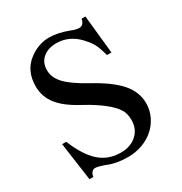

<svg xmlns="http://www.w3.org/2000/svg" viewBox="-178 -884 976 1031"><g transform="rotate(-30 310.0 -368.5)"><path d="M522.5 -515.6H495.1Q488.3 -540 481.9 -558.6Q475.6 -577.1 467.3 -592.3Q459 -607.4 449.2 -619.6Q439.5 -631.8 426.8 -645.5Q368.2 -707 290 -707Q238.3 -707 206.5 -679.7Q174.8 -652.3 174.8 -605.5Q174.8 -559.6 212.9 -519.5Q251 -479.5 337.9 -431.6Q449.2 -371.1 498.5 -313.5Q547.9 -255.9 547.9 -187.5Q547.9 -144.5 530.3 -107.4Q512.7 -70.3 482.4 -43Q452.1 -15.6 410.2 0Q368.2 15.6 320.3 15.6Q286.1 15.6 252.9 9.8Q219.7 3.9 188.5 -9.8Q171.9 -15.6 158.2 -19Q144.5 -22.5 135.7 -22.5Q123 -22.5 114.3 -11.7Q105.5 -1 104.5 14.6H80.1L46.9 -221.7H72.3Q114.3 -119.1 168 -71.8Q221.7 -24.4 297.9 -24.4Q359.4 -24.4 397 -58.6Q434.6 -92.8 434.6 -148.4Q434.6 -169.9 430.2 -186.5Q425.8 -203.1 418 -214.8Q398.4 -246.1 356 -279.3Q313.5 -312.5 253.9 -345.7Q207 -370.1 173.8 -394.5Q140.6 -418.9 119.6 -445.3Q98.6 -471.7 88.9 -500Q79.1 -528.3 79.1 -561.5Q79.1 -654.3 143.6 -706.1Q170.9 -728.5 204.1 -740.7Q237.3 -752.9 269.5 -752.9Q298.8 -752.9 328.6 -746.6Q358.4 -740.2 389.6 -728.5Q405.3 -721.7 418 -718.8Q430.7 -715.8 439.5 -715.8Q466.8 -715.8 474.6 -752.9H498Z"/></g></svg>

Font: BabelStone Tibetan
Style: Regular
Weight: 400
Designer: Christopher J. Fynn
Foundry: BabelStone
Version: Version 10.011 October 1, 2023